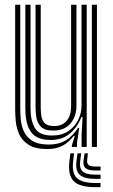

<svg xmlns="http://www.w3.org/2000/svg" viewBox="-20 -620 477 810"><path d="M179 8.8Q128.8 8.8 101 -9Q73.2 -26.8 61.2 -53.4Q49.2 -80 46.6 -107.6Q44 -135.2 44 -155.2V-600H65.5V-159.2Q65.5 -140.2 67.8 -114.9Q70 -89.5 80.8 -65.6Q91.5 -41.8 116.2 -26Q141 -10.2 185.8 -10.2Q228.2 -10.2 257.8 -28.1Q287.2 -46 309 -80.5H314.2L304.8 -17.2V0H283.2L283 -6.2L295.5 -46.8H291.2Q269.8 -19.2 243.8 -5.2Q217.8 8.8 179 8.8ZM367.5 0V-600H389V0ZM204.8 -69.2Q167.5 -69.2 151.9 -86.1Q136.2 -103 133.1 -126.1Q130 -149.2 130 -167.5V-600H151.8V-168.8Q151.8 -151.8 154 -133Q156.2 -114.2 168 -101.2Q179.8 -88.2 208 -88.2Q243 -88.2 261.5 -110.9Q280 -133.5 280 -171V-600H302.5V-173Q302.5 -128.5 277.1 -98.9Q251.8 -69.2 204.8 -69.2ZM192 -29.5Q135.5 -29.8 111.2 -62.8Q87 -95.8 87 -160.8V-600H108.8V-163.5Q108.8 -109.5 127.9 -78.9Q147 -48.2 199.8 -48.2Q240.5 -48.2 268.1 -66.8Q295.8 -85.2 309.9 -114.2Q324 -143.2 324 -174.8V-600H345.8V0H324.2V-52L328.5 -126H323.2Q305.8 -82 273.5 -55.5Q241.2 -29 192 -29.5ZM292.5 26.8 288.5 61Q282.5 109.8 304.1 130.9Q325.8 152 381.5 152H404.2V169.5H381.5Q316.2 169.5 291.1 144.4Q266 119.2 272.8 61L276.8 26.8ZM351 26.8 347.8 54.2Q346 69.5 353.6 76Q361.2 82.5 381.5 82.5H404.2V99.2H381.5Q351.5 99.2 340.2 88.8Q329 78.2 332.8 54.2L336.8 26.8ZM322.5 26.8 318.5 57.8Q314 89.5 328.6 103.1Q343.2 116.8 381.5 116.8H404.2V134.5H381.5Q333.8 134.5 315.5 116.6Q297.2 98.8 302.8 57.8L306.8 26.8Z"/></svg>

Font: Big Shoulders Inline Display
Style: Bold
Weight: 700
Designer: Patric King
Foundry: XO Type Co
Version: Version 1.000